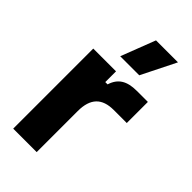

<svg xmlns="http://www.w3.org/2000/svg" viewBox="-228 -795 859 859"><g transform="rotate(45 202.0 -365.5)"><path d="M43 0H191.5V-260C191.5 -340.5 229 -377 302 -377H384.5V-510.5H315C252 -510.5 217 -488.5 201.5 -438.5H187V-506.5H43ZM215.5 -731 152.5 -567.5H273L354.5 -731Z"/></g></svg>

Font: MCL Standard Bold
Style: Regular
Weight: 700
Designer: Květoslav Bartoš
Foundry: Florian Karsten
Version: Version 1.001;Glyphs 3.2.3 (3260)